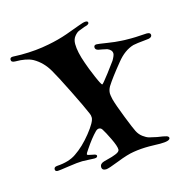

<svg xmlns="http://www.w3.org/2000/svg" viewBox="-96 -705 752 768"><g transform="rotate(-15 279.5 -321.0)"><path d="M7 -557Q11 -557 22.5 -556.5Q34 -556 42 -556Q104 -556 158 -567Q200 -575 237 -588Q274 -601 294.5 -609Q315 -617 324 -617Q334 -617 334 -610Q334 -602 315 -598Q298 -592 289 -588Q280 -584 270.5 -572Q261 -560 261 -541Q261 -508 279 -458Q287 -434 303.5 -395.5Q320 -357 324 -357Q327 -357 354.5 -393Q382 -429 388 -438Q399 -457 399 -465Q399 -480 380 -488Q372 -490 359 -492.5Q346 -495 345 -495Q332 -498 332 -508Q332 -518 343 -518Q350 -518 384.5 -512.5Q419 -507 443 -506Q451 -505 484 -505Q501 -505 521.5 -506.5Q542 -508 548 -508Q564 -508 564 -498Q564 -485 539 -484Q497 -480 485 -477Q447 -466 415 -426Q370 -371 352 -342Q344 -328 344 -314Q344 -307 348 -289Q355 -263 376.5 -208.5Q398 -154 404 -143Q412 -127 425.5 -117Q439 -107 450 -104Q461 -101 481 -97Q510 -93 519 -90Q528 -87 528 -81Q528 -68 486 -68Q481 -68 466 -68.5Q451 -69 441 -69Q406 -69 376 -64Q349 -60 305 -42.5Q261 -25 251 -25Q234 -25 234 -39Q234 -53 252 -58Q255 -59 267 -62Q279 -65 285.5 -67Q292 -69 301 -72.5Q310 -76 314.5 -80Q319 -84 319 -89Q319 -103 303 -136Q287 -169 279 -181Q274 -190 265 -190Q258 -190 251 -183Q229 -161 203 -122Q192 -107 192 -102Q192 -99 216 -95Q230 -93 230 -87Q230 -79 217 -79Q210 -79 194 -80Q178 -81 167 -81Q149 -81 109 -75Q69 -69 63 -69Q52 -69 52 -78Q52 -88 65 -89Q115 -92 145 -113Q181 -137 215 -179.5Q249 -222 249 -240Q249 -250 245 -258Q232 -289 196 -361.5Q160 -434 144 -461Q121 -501 84 -522Q58 -536 12 -536Q-5 -536 -5 -547Q-5 -557 7 -557Z"/></g></svg>

Font: Henny Penny
Style: Regular
Weight: 400
Designer: Olga Umpeleva
Foundry: Brownfox
Version: Version 1.001